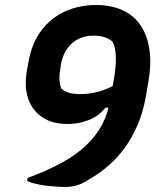

<svg xmlns="http://www.w3.org/2000/svg" viewBox="-20 -740 640 765"><path d="M363 -720Q422 -720 467 -700Q512 -680 539.5 -640Q567 -600 575.5 -542Q584 -484 570 -408L560 -349Q549 -290 527.5 -240.5Q506 -191 477 -151Q448 -111 411.5 -79.5Q375 -48 333 -24Q304 -6 283.5 -0.5Q263 5 240 5Q228 5 212 4Q196 3 179 1.5Q162 0 145 -3Q128 -6 113 -10Q98 -14 88 -19L90 -31Q169 -60 227 -92Q285 -124 324.5 -162Q364 -200 387.5 -245Q411 -290 419 -343L433 -420Q443 -475 441.5 -514Q440 -553 429 -573Q417 -585 398 -591.5Q379 -598 353 -598Q301 -598 266.5 -567Q232 -536 223 -484L220 -465Q216 -441 217 -421.5Q218 -402 224 -388Q236 -376 254.5 -370.5Q273 -365 298 -365Q340 -365 378.5 -376.5Q417 -388 456 -412L433 -311H376L416 -335Q388 -286 343.5 -266Q299 -246 249 -246Q189 -246 149 -272.5Q109 -299 92.5 -346.5Q76 -394 87 -458L94 -496Q107 -568 144.5 -618Q182 -668 238 -694Q294 -720 363 -720Z"/></svg>

Font: Rec Mono Semicasual
Style: Bold Italic
Weight: 700
Italic angle: -10°
Version: Version 1.085; ttfautohint (v1.8.4.7-5d5b)